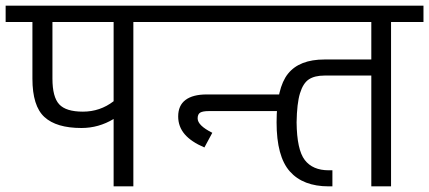

<svg xmlns="http://www.w3.org/2000/svg" viewBox="-30 -661 1522 681"><path d="M558 -641V-583H443V0H373V-239Q320 -207 259 -207Q170 -207 127.5 -246Q85 -285 85 -382V-583H-10V-641ZM373 -302V-583H156V-382Q156 -317 180 -291Q204 -265 264 -265Q325 -265 373 -302Z M538 -641H904V-583H538ZM602 -248Q602 -287 628 -306.5Q654 -326 703 -326H987V-267H711Q689 -267 680 -261.5Q671 -256 671 -241Q671 -216 723 -190L695 -138Q648 -158 625 -185Q602 -212 602 -248Z M1472 -641V-583H1357V0H1287V-393H1121Q1086 -393 1065.5 -379.5Q1045 -366 1034 -330Q1023 -294 1022 -227Q1023 -130 1051 -93.5Q1079 -57 1136 -57H1149V0H1136Q1045 0 998 -53Q951 -106 951 -227Q951 -349 991.5 -399.5Q1032 -450 1121 -450H1287V-583H884V-641Z"/></svg>

Font: Biryani Light
Style: Regular
Weight: 300
Designer: Dan Reynolds and Mathieu Réguer
Foundry: Dan Reynolds and Mathieu Réguer
Version: Version 1.004; ttfautohint (v1.1) -l 5 -r 5 -G 72 -x 0 -D la